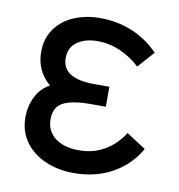

<svg xmlns="http://www.w3.org/2000/svg" viewBox="-69 -618 649 696"><g transform="rotate(10 255.5 -270.0)"><path d="M486 -115.5Q450.5 -53.5 388.8 -19.2Q327 15 247.5 15Q189.5 15 142.2 -5.5Q95 -26 67.5 -64.2Q40 -102.5 40 -154Q40 -195 57.2 -229.8Q74.5 -264.5 107.5 -282.5Q55 -328 55 -397.5Q55 -446.5 80.2 -482.2Q105.5 -518 149 -536.5Q192.5 -555 245 -555Q309 -555 364 -532Q419 -509 461 -465.5L407 -405Q376.5 -434.5 335.2 -452.8Q294 -471 250.5 -471Q205 -471 175.8 -450.5Q146.5 -430 146.5 -390.5Q146.5 -315.5 265 -315.5H320.5V-242H264.5Q197 -242 164 -225Q131 -208 131 -163Q131 -119.5 163.5 -94.5Q196 -69.5 251 -69.5Q303 -69.5 344.2 -93Q385.5 -116.5 415 -161.5Z"/></g></svg>

Font: CCSD_manrope Medium
Style: Regular
Weight: 500
Designer: Mikhail Sharanda
Foundry: Mikhail Sharanda
Version: Version 4.503